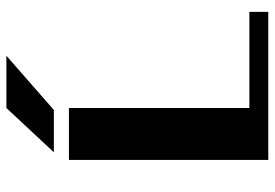

<svg xmlns="http://www.w3.org/2000/svg" viewBox="-149 -708 857 599"><g transform="rotate(-90 279.5 -408.5)"><path d="M405 -817 236 -669H104L242 -817ZM242 -59H542V0H80V-622H242Z"/></g></svg>

Font: Sarpanch
Style: Bold
Weight: 700
Designer: Manushi Parikh (Devanagari and Latin), Jyotish Sonowal (Devanagari)
Foundry: Indian Type Foundry
Version: Version 2.004;PS 1.0;hotconv 1.0.78;makeotf.lib2.5.61930; tt